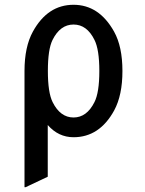

<svg xmlns="http://www.w3.org/2000/svg" viewBox="-20 -567 608 807"><path d="M201.2 -137.7Q233.4 -73.2 289.1 -73.2Q344.7 -73.2 377 -137.7Q397.5 -178.2 397.5 -268.6Q397.5 -358.9 377 -399.4Q345.2 -463.9 289.1 -463.9Q232.9 -463.9 200.7 -398.9Q181.2 -359.4 181.2 -268.6Q181.2 -177.7 201.2 -137.7ZM83 219.7V-268.6Q83 -370.1 118.2 -434.1Q180.2 -546.9 289.1 -546.9Q396.5 -546.9 459.5 -434.1Q494.6 -371.1 494.6 -268.6Q494.6 -167 460 -103Q398.4 9.8 289.1 9.8Q225.6 9.8 180.7 -41.5V175.8L87.9 219.7Z"/></svg>

Font: Nova Oval
Style: Book
Weight: 400
Version: Version 2.000